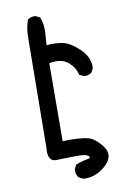

<svg xmlns="http://www.w3.org/2000/svg" viewBox="-94 -790 689 985"><g transform="rotate(-10 250.0 -297.5)"><path d="M266.1 135.7Q248.5 133.3 235.4 122.6L234.9 122.1L234.4 121.6Q221.7 104.5 223.6 80.6V79.6L224.1 78.6L233.9 59.1L234.9 56.6L237.3 56.2Q271 43.9 297.9 39.6Q306.2 38.1 309.6 35.6Q311.5 34.7 311.5 33.7Q311.5 32.7 308.6 28.3Q298.8 14.6 259.3 14.2Q216.8 13.7 136.7 16.6Q92.3 15.6 99.6 -55.2Q105.5 -577.1 105.5 -625Q105.5 -649.4 108.9 -672.1Q112.3 -694.8 119.6 -715.8L120.1 -717.3L121.1 -718.3Q128.9 -725.1 138.9 -727.8Q148.9 -730.5 160.6 -729.5H161.6L162.6 -729L182.1 -719.2L184.6 -718.3L185.1 -715.8Q201.2 -673.8 195.3 -623.5L191.9 -572.3Q237.3 -576.7 273.9 -569.3Q314.5 -561 360.4 -517.6Q407.2 -473.1 405.3 -418V-416.5L404.8 -415.5L395 -396L394.5 -394.5L393.6 -394Q377.9 -380.9 354 -382.8H353L352.1 -383.3L332.5 -393.1L329.6 -394.5L329.1 -397.5Q321.8 -432.6 287.1 -462.4Q254.4 -490.7 189.5 -479.5L187.5 -72.8Q227.5 -75.2 262.7 -72.8Q268.1 -72.3 273.2 -71.8Q278.3 -71.3 283.2 -70.8Q288.1 -70.3 292.7 -69.8Q297.4 -69.3 301.5 -68.6Q305.7 -67.9 309.8 -66.9Q314 -65.9 317.6 -65.2Q321.3 -64.5 324.7 -63.5Q350.1 -56.2 381.3 -21Q413.6 15.1 405.3 47.9Q396.5 79.6 356 107.9Q315.4 135.7 266.6 135.7Z"/></g></svg>

Font: NaikaiFont
Style: SemiBold
Weight: 600
Version: Version 1.89